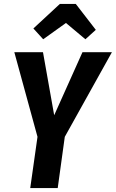

<svg xmlns="http://www.w3.org/2000/svg" viewBox="-20 -958 590 978"><path d="M550 -692 310 -261 274 0H134L171 -261L53 -692H199L256 -371L400 -692ZM200 -758 150 -813 285 -938H366L468 -806L415 -758L316 -841Z"/></svg>

Font: Fira Sans Extra Condensed SemiBold
Style: Italic
Weight: 600
Width: 3
Italic angle: -8°
Designer: Carrois Corporate & Edenspiekermann AG
Foundry: Carrois Corporate GbR & Edenspiekermann AG
Version: Version 4.203